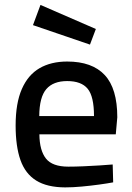

<svg xmlns="http://www.w3.org/2000/svg" viewBox="-20 -766 547 796"><path d="M249.8 10.9Q175.1 10.5 130.1 -17.5Q85 -45.5 64.9 -102.2Q44.8 -159 44.8 -245.6Q44.8 -338.3 70.6 -397Q96.3 -455.7 144 -483.3Q191.7 -510.9 258.7 -510.9Q362 -510.9 414.2 -454.9Q466.3 -399 466.3 -279.7L460 -209H143.3Q143.9 -142.4 170.5 -108.7Q197 -75.1 263.3 -75.1Q291.8 -75.1 325.8 -76.6Q359.7 -78.1 392.1 -80.1Q424.5 -82.1 447.2 -84.1L449.2 -10Q425.2 -5.5 390.3 -0.7Q355.4 4.1 318.3 7.5Q281.2 10.9 249.8 10.9ZM142.7 -284.9H369.7Q369.7 -366.1 343.5 -398Q317.3 -429.9 258.7 -429.9Q200.7 -429.9 172 -396.6Q143.3 -363.2 142.7 -284.9ZM353 -581.1 116.7 -661.8 147.8 -745.6 377.4 -645.8Z"/></svg>

Font: TitilliumWeb ExtraLight
Style: Regular
Weight: 400
Designer: Mohamed Gaber, Accademia di Belle Arti di Urbino and others
Foundry: Kief Type Foundry, Accademia di Belle Arti di Urbino and others
Version: Version 3.000; ttfautohint (v1.8.2)